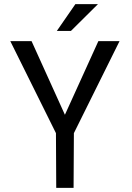

<svg xmlns="http://www.w3.org/2000/svg" viewBox="-20 -910 640 930"><path d="M294.4 -354 132.8 -710.9H29.8L251 -265.1L252.4 0H336.4L337.9 -265.1L559.1 -710.9H456.5ZM345.2 -890.1 255.4 -760.3H323.7L454.6 -890.1Z"/></svg>

Font: Roboto Mono
Style: Regular
Weight: 400
Monospace: yes
Designer: Google
Version: Version 3.000